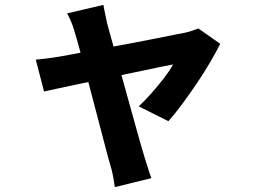

<svg xmlns="http://www.w3.org/2000/svg" viewBox="-20 -662 1040 789"><path d="M405 -642Q408 -623 412.5 -603Q417 -583 421 -563Q430 -530 443 -483.5Q456 -437 471 -382.5Q486 -328 501.5 -272.5Q517 -217 531 -166.5Q545 -116 556 -77Q567 -38 574 -16Q577 -7 582 9.5Q587 26 592.5 43Q598 60 602 70L452 107Q449 86 444.5 61.5Q440 37 433 15Q426 -7 415.5 -48.5Q405 -90 391 -142Q377 -194 362.5 -250.5Q348 -307 333.5 -361Q319 -415 307 -460Q295 -505 286 -533Q281 -552 273 -571Q265 -590 256 -607ZM885 -482Q869 -450 844 -407Q819 -364 788.5 -319Q758 -274 728 -233.5Q698 -193 672 -164L550 -225Q574 -247 602 -278.5Q630 -310 654.5 -342Q679 -374 691 -397Q679 -395 649 -389Q619 -383 577.5 -374Q536 -365 487 -355Q438 -345 388.5 -334.5Q339 -324 293.5 -314.5Q248 -305 213.5 -297.5Q179 -290 161 -286L127 -417Q152 -419 174 -422Q196 -425 222 -429Q233 -431 263.5 -436.5Q294 -442 336 -450Q378 -458 426 -467Q474 -476 523 -485Q572 -494 616 -503Q660 -512 693 -518.5Q726 -525 742 -528Q756 -531 770.5 -536Q785 -541 795 -545Z"/></svg>

Font: Noto Sans TC ExtraBold
Style: Regular
Weight: 800
Designer: Ryoko NISHIZUKA  (kana, bopomofo & ideographs); Paul D. Hunt (Latin, Greek & Cyrillic); Sandoll Communications , Soo-you
Foundry: Adobe
Version: Version 2.004-H2;hotconv 1.0.118;makeotfexe 2.5.65603